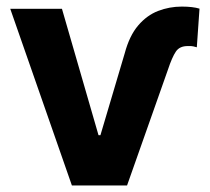

<svg xmlns="http://www.w3.org/2000/svg" viewBox="-20 -566 640 586"><path d="M11.3 -539.1H169.1L280.7 -153.3H286.5L360.7 -403.5Q375 -456.9 401.6 -488.1Q428.1 -519.3 462.6 -532.6Q497.1 -545.9 534.8 -545.9Q551.6 -545.9 565.3 -544.3Q579 -542.7 588.9 -539.6L580.7 -421.7Q576.6 -422.9 570.2 -424.4Q563.9 -425.9 554.1 -425.4Q528.3 -425.9 516.7 -408.5Q505.1 -391.2 492.6 -353.5L367.8 0H199.4Z"/></svg>

Font: Inter Display V
Style: Regular
Weight: 400
Designer: Rasmus Andersson
Foundry: rsms
Version: Version 3.015;git-src